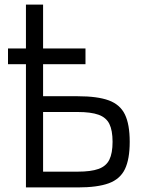

<svg xmlns="http://www.w3.org/2000/svg" viewBox="-20 -820 640 840"><path d="M93.5 0V-800H168.5V-17L116.5 -69H320Q378 -69 411.2 -81Q444.5 -93 458.5 -121.5Q472.5 -150 472.5 -199.5Q472.5 -249.5 458.5 -277.8Q444.5 -306 411.2 -318Q378 -330 320 -330H121.5V-399H320Q406.5 -399 456 -380.8Q505.5 -362.5 526.5 -319.2Q547.5 -276 547.5 -199.5Q547.5 -123.5 526.5 -80Q505.5 -36.5 456 -18.2Q406.5 0 320 0ZM15 -539V-608H354V-539Z"/></svg>

Font: Victor Mono Thin
Style: Regular
Weight: 100
Monospace: yes
Designer: Rune Bjørnerås
Version: Version 1.561;gftools[0.9.30]